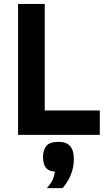

<svg xmlns="http://www.w3.org/2000/svg" viewBox="-20 -696 547 991"><path d="M73.2 0V-675.8H210.9V-126H495.1V0ZM222.2 274.9Q245.1 248 253.2 228.5Q261.2 209 263.2 189.9Q231 188 216.6 169.4Q202.1 150.9 202.1 113.8Q202.1 78.1 219.2 57.1Q236.3 36.1 283.2 36.1Q361.3 36.1 361.3 124Q361.3 207 303.2 274.9Z"/></svg>

Font: Clear Sans
Style: Bold
Weight: 700
Foundry: Intel Corporation
Version: Version 1.00